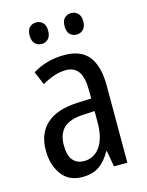

<svg xmlns="http://www.w3.org/2000/svg" viewBox="-112 -791 667 871"><g transform="rotate(-15 222.0 -356.0)"><path d="M228 -546Q307 -546 343 -499.5Q379 -453 379 -363V0H316L303 -75H300Q276 -32 245 -11Q214 10 166 10Q103 10 69.5 -35.5Q36 -81 36 -150Q36 -229 85 -273Q134 -317 229 -321L296 -324V-359Q296 -422 276.5 -450Q257 -478 217 -478Q190 -478 162 -468.5Q134 -459 105 -443L79 -505Q111 -525 148.5 -535.5Q186 -546 228 -546ZM296 -265 242 -262Q178 -259 149.5 -231Q121 -203 121 -151Q121 -103 140 -80.5Q159 -58 192 -58Q239 -58 267.5 -98Q296 -138 296 -213ZM100 -672Q100 -698 112.5 -710Q125 -722 144 -722Q162 -722 174.5 -709.5Q187 -697 187 -672Q187 -646 174.5 -633.5Q162 -621 144 -621Q125 -621 112.5 -633.5Q100 -646 100 -672ZM264 -672Q264 -698 277 -710Q290 -722 308 -722Q326 -722 339 -709.5Q352 -697 352 -672Q352 -646 339 -633.5Q326 -621 308 -621Q289 -621 276.5 -633.5Q264 -646 264 -672Z"/></g></svg>

Font: Avrile Sans Condensed
Style: Regular
Weight: 400
Width: 3
Designer: Monotype Design Team
Foundry: Monotype Imaging Inc.
Version: Version 2.001;September 10, 2019;FontCreator 11.5.0.2425 64-